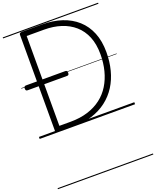

<svg xmlns="http://www.w3.org/2000/svg" viewBox="-255 -1152 1459 1795"><g transform="rotate(-20 474.5 -255.0)"><path d="M187 0Q160 0 160 -19V-979Q160 -989 167 -993.5Q174 -998 188 -998H389Q496 -998 583 -969Q670 -940 733 -883.5Q796 -827 830 -743.5Q864 -660 864 -550Q864 -456 842.5 -372.5Q821 -289 778 -221Q735 -153 670.5 -103.5Q606 -54 520.5 -27Q435 0 327 0ZM215 -52H326Q422 -52 498.5 -76Q575 -100 632.5 -144Q690 -188 728 -250Q766 -312 785.5 -388Q805 -464 805 -550Q805 -651 774.5 -725Q744 -799 688 -848Q632 -897 556 -921.5Q480 -946 389 -946H215ZM50 -466Q38 -466 34 -472.5Q30 -479 30 -489Q30 -500 34 -507Q38 -514 50 -514H443Q454 -514 458 -507Q462 -500 462 -489Q462 -479 458 -472.5Q454 -466 443 -466ZM0 490H949V500H0ZM0 -20H949V0H0ZM0 -505H949V-500H0ZM0 -1010H949V-1000H0Z"/></g></svg>

Font: Playwrite PE Guides
Style: Regular
Weight: 400
Designer: Veronika Burian, José Scaglione
Foundry: TypeTogether
Version: Version 1.003